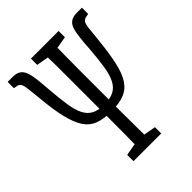

<svg xmlns="http://www.w3.org/2000/svg" viewBox="-222 -867 1064 1064"><g transform="rotate(-45 310.5 -335.0)"><path d="M310.1 -214.4Q249 -214.4 209 -230Q168.9 -245.6 144.5 -283.7Q120.1 -321.8 105 -384.3Q89.8 -446.8 81.5 -540L72.3 -625Q69.8 -652.3 63.2 -666.5Q56.6 -680.7 40 -684.1L19 -687.5V-736.8H58.1Q90.8 -736.8 108.6 -722.9Q126.5 -709 135 -677.5Q143.6 -646 147.5 -593.3L151.9 -541.5Q157.7 -468.3 165.5 -416.3Q173.3 -364.3 189.7 -331.8Q206.1 -299.3 234.4 -284.2Q262.7 -269 310.1 -269Q356.9 -269 385.5 -284.2Q414.1 -299.3 430.4 -331.8Q446.8 -364.3 455.1 -416.3Q463.4 -468.3 469.2 -541.5L472.7 -593.3Q477.1 -646 484.9 -677.5Q492.7 -709 511.2 -722.9Q529.8 -736.8 561.5 -736.8H601.1V-687.5L581.1 -684.1Q564.5 -680.7 557.1 -667Q549.8 -653.3 547.4 -625L538.6 -540Q528.8 -446.8 514.9 -384.3Q501 -321.8 476.3 -283.7Q451.7 -245.6 411.4 -230Q371.1 -214.4 310.1 -214.4ZM271.5 66.9Q272.9 5.9 273.4 -55.4Q273.9 -116.7 273.9 -179.7Q273.9 -242.7 273.9 -305.2V-364.3Q273.9 -426.8 273.9 -488.8Q273.9 -550.8 273.7 -613.3Q273.4 -675.8 271.5 -736.8H349.1Q348.1 -676.8 347.4 -614.7Q346.7 -552.7 346.7 -490.2Q346.7 -427.7 346.7 -364.3V-305.2Q346.7 -244.1 346.7 -181.6Q346.7 -119.1 347.4 -57.1Q348.1 4.9 349.1 66.9ZM201.7 66.9V17.6L301.8 0H317.4L418.9 17.6V66.9ZM201.7 -687.5V-736.8H418.5V-687.5L317.4 -669.9H301.8Z"/></g></svg>

Font: Scarab Serif
Style: Regular
Weight: 400
Designer: John Roberts
Foundry: Scarab
Version: 1.0